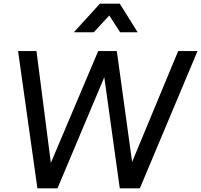

<svg xmlns="http://www.w3.org/2000/svg" viewBox="-20 -1022 1092 1042"><path d="M183 0 78 -745H178L256 -138L513 -745H614L697 -143L947 -745H1052L739 0H630L546 -603L292 0ZM381 -847 522 -1002H630L727 -847H632L573 -938L489 -847Z"/></svg>

Font: Plus Jakarta Sans Medium
Style: Italic
Weight: 500
Italic angle: -8°
Designer: Gumpita Rahayu
Foundry: Tokotype
Version: Version 2.071; ttfautohint (v1.8.4.7-5d5b);gftools[0.9.29]